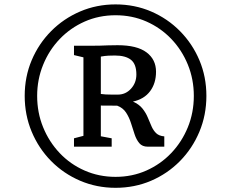

<svg xmlns="http://www.w3.org/2000/svg" viewBox="-20 -936 1076 894"><path d="M95 -489.5Q95 -578.5 127.5 -655.5Q160 -732.5 218 -791Q276 -849.5 353 -882.5Q430 -915.5 518 -915.5Q607 -915.5 683.8 -882.5Q760.5 -849.5 818.2 -791Q876 -732.5 908.5 -655.5Q941 -578.5 941 -489.5Q941 -400.5 908.5 -322.8Q876 -245 818.2 -186.2Q760.5 -127.5 683.8 -94.5Q607 -61.5 518 -61.5Q430 -61.5 353 -94.5Q276 -127.5 218 -186.2Q160 -245 127.5 -322.8Q95 -400.5 95 -489.5ZM153 -489.5Q153 -411.5 180.8 -343.5Q208.5 -275.5 258 -223.2Q307.5 -171 374.2 -141.8Q441 -112.5 518 -112.5Q595.5 -112.5 661.8 -142Q728 -171.5 777.5 -223.5Q827 -275.5 854.8 -343.8Q882.5 -412 882.5 -489.5Q882.5 -566.5 854.8 -634.8Q827 -703 777.5 -754.8Q728 -806.5 661.8 -835.8Q595.5 -865 518 -865Q440.5 -865 374 -835.5Q307.5 -806 258 -754.2Q208.5 -702.5 180.8 -634.2Q153 -566 153 -489.5ZM368.5 -303.5V-669L324.5 -679.5V-723H404.5Q429 -723 446.8 -723.5Q464.5 -724 482.8 -724.8Q501 -725.5 527.5 -725.5Q618 -725.5 662.2 -692.2Q706.5 -659 706.5 -602Q706.5 -548.5 679 -511.5Q651.5 -474.5 599 -463Q627.5 -450.5 643.2 -430.8Q659 -411 668 -389.2Q677 -367.5 685.5 -348Q694 -328.5 707.2 -315.8Q720.5 -303 745 -301V-253H668Q642.5 -253 628.8 -269.2Q615 -285.5 606.8 -310.5Q598.5 -335.5 590 -362.5Q581.5 -389.5 567 -411.8Q552.5 -434 525.5 -444L449.5 -444.5V-301.5L500 -292V-253H324.5V-292ZM449.5 -498.5Q457.5 -497 472.2 -496.2Q487 -495.5 502.5 -495.5Q518 -495.5 528.5 -495.5Q565 -495.5 590 -523Q615 -550.5 615 -589Q615 -637.5 589.8 -657.5Q564.5 -677.5 515 -677.5Q500 -677.5 484.2 -676.8Q468.5 -676 449.5 -672.5Z"/></svg>

Font: Merriweather 28pt Medium
Style: Regular
Weight: 500
Version: Version 2.100